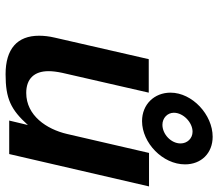

<svg xmlns="http://www.w3.org/2000/svg" viewBox="-67 -702 782 688"><g transform="rotate(90 324.0 -358.0)"><path d="M312 -578C312 -520 354 -476 414 -476C492 -476 569 -550 569 -630C569 -688 529 -729 470 -729C391 -729 312 -656 312 -578ZM384 -590C384 -624 419 -657 452 -657C476 -657 494 -638 494 -614C494 -580 461 -549 427 -549C403 -549 384 -567 384 -590ZM108 -107C108 -29 155 13 246 13C334 13 373 -6 428 -67L412 0H532L648 -501H528L460 -207C443 -134 394 -61 313 -61C262 -61 235 -90 235 -141C235 -155 237 -171 241 -190L312 -500H192L115 -164C110 -143 108 -124 108 -107Z"/></g></svg>

Font: Perun SemiBold Italic
Style: Regular
Weight: 400
Italic angle: -12°
Foundry: Copyright (c) Stefan Peev, Context Ltd, 2016
Version: Version 1.026